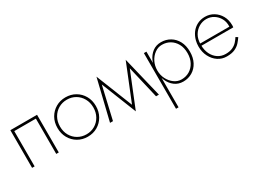

<svg xmlns="http://www.w3.org/2000/svg" viewBox="-24 -1153 2763 2031"><g transform="rotate(-30 1357.0 -137.5)"><path d="M401 -460H75V0H106V-431H370V0H401Z M518 -230Q518 -161 549 -106.5Q580 -52 633 -21Q686 10 752 10Q819 10 872 -21Q925 -52 956 -106.5Q987 -161 987 -230Q987 -300 956 -354Q925 -408 872 -439Q819 -470 752 -470Q686 -470 633 -439Q580 -408 549 -354Q518 -300 518 -230ZM549 -230Q549 -291 576 -339Q603 -387 649.5 -414Q696 -441 753 -441Q810 -441 856 -414Q902 -387 929 -339Q956 -291 956 -230Q956 -169 929 -121Q902 -73 856 -46Q810 -19 753 -19Q696 -19 649.5 -46Q603 -73 576 -120.5Q549 -168 549 -230Z M1589 0H1624L1504 -495L1489 -428ZM1315 -27 1324 31 1506 -419 1504 -495ZM1324 31 1333 -27 1147 -495 1145 -419ZM1027 0H1063L1162 -428L1147 -495Z M1737 220V-460H1706V220ZM2136 -230Q2136 -304 2107.5 -357.5Q2079 -411 2029.5 -440.5Q1980 -470 1919 -470Q1859 -470 1815 -437Q1771 -404 1747 -349Q1723 -294 1723 -230Q1723 -167 1747 -111.5Q1771 -56 1815 -23Q1859 10 1919 10Q1980 10 2029.5 -19.5Q2079 -49 2107.5 -103Q2136 -157 2136 -230ZM2106 -230Q2106 -165 2080 -117.5Q2054 -70 2011 -44.5Q1968 -19 1914 -19Q1866 -19 1825.5 -48.5Q1785 -78 1761 -125.5Q1737 -173 1737 -230Q1737 -287 1761 -334.5Q1785 -382 1825.5 -411.5Q1866 -441 1914 -441Q1968 -441 2011 -415.5Q2054 -390 2080 -343Q2106 -296 2106 -230Z M2261 -223H2661Q2662 -229 2662.5 -235.5Q2663 -242 2663 -248Q2663 -314 2635 -363.5Q2607 -413 2560 -441.5Q2513 -470 2456 -470Q2404 -470 2361.5 -448.5Q2319 -427 2290.5 -388.5Q2262 -350 2249 -299Q2245 -283 2243 -266Q2241 -249 2241 -231Q2241 -162 2269 -107.5Q2297 -53 2344 -21.5Q2391 10 2450 10Q2512 10 2550.5 -8Q2589 -26 2613 -53Q2637 -80 2655 -107L2630 -123Q2615 -99 2593.5 -75Q2572 -51 2538 -35Q2504 -19 2453 -19Q2401 -19 2360 -46Q2319 -73 2295.5 -121Q2272 -169 2272 -231V-240Q2272 -304 2298.5 -349Q2325 -394 2367 -418Q2409 -442 2456 -442Q2505 -442 2545 -417Q2585 -392 2608.5 -349Q2632 -306 2629 -250H2261Z"/></g></svg>

Font: Jost ExtraLight
Style: Regular
Weight: 250
Version: Version 3.710